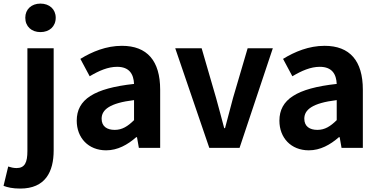

<svg xmlns="http://www.w3.org/2000/svg" viewBox="-74 -831 2130 1079"><path d="M39.6 228.7C180.7 228.7 227.6 134.6 227.6 14.1V-559.8H80V17.9C80 81.2 65.9 113.5 19 113.5C2.4 113.5 -13.3 109.6 -27.9 104.8L-54.1 213.4C-32 221.9 -3.5 228.7 39.6 228.7ZM153.2 -650.6C203.6 -650.6 239.1 -682 239.1 -731.4C239.1 -779.2 203.6 -810.8 153.2 -810.8C103.3 -810.8 68.1 -779.2 68.1 -731.4C68.1 -682 103.3 -650.6 153.2 -650.6Z M522.4 13.8C587 13.8 642.8 -17.4 691.4 -59.9H695.9L706.4 0H826.1V-327C826.1 -489.3 753 -573.5 611.1 -573.5C522.7 -573.5 443.5 -540.5 377.7 -500.1L430 -402.4C482 -433.3 532.5 -455.5 584.1 -455.5C653.3 -455.5 676.9 -414 679.3 -359.4C454 -334.8 357.2 -272 357.2 -152.6C357.2 -56.5 422.5 13.8 522.4 13.8ZM570.7 -101.1C527.7 -101.1 497.1 -120.2 497.1 -163.8C497.1 -214.5 542.4 -251.9 679.3 -268.4V-155.8C643.9 -121 612.6 -101.1 570.7 -101.1Z M1102.2 0H1272.3L1459.2 -559.8H1317.7L1235.6 -280.6C1220.9 -225.7 1205.6 -168 1190.7 -111.1H1185.9C1170.3 -168 1156 -225.7 1140.3 -280.6L1059.2 -559.8H910.8Z M1661.4 13.8C1726 13.8 1781.8 -17.4 1830.4 -59.9H1834.9L1845.4 0H1965.1V-327C1965.1 -489.3 1892 -573.5 1750.1 -573.5C1661.7 -573.5 1582.5 -540.5 1516.7 -500.1L1569 -402.4C1621 -433.3 1671.5 -455.5 1723.1 -455.5C1792.3 -455.5 1815.9 -414 1818.3 -359.4C1593 -334.8 1496.2 -272 1496.2 -152.6C1496.2 -56.5 1561.5 13.8 1661.4 13.8ZM1709.7 -101.1C1666.7 -101.1 1636.1 -120.2 1636.1 -163.8C1636.1 -214.5 1681.4 -251.9 1818.3 -268.4V-155.8C1782.9 -121 1751.6 -101.1 1709.7 -101.1Z"/></svg>

Font: Source Han Sans JP VF
Style: Regular
Weight: 250
Designer: Ryoko NISHIZUKA 西塚涼子 (kana, bopomofo & ideographs); Paul D. Hunt (Latin, Greek & Cyrillic); Sandoll Communications 산돌커뮤니
Foundry: Adobe
Version: Version 2.004;hotconv 1.0.118;makeotfexe 2.5.65603